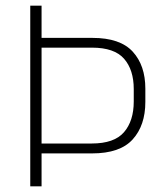

<svg xmlns="http://www.w3.org/2000/svg" viewBox="-20 -659 584 679"><path d="M111.5 -116.5V-151.5H304.5Q384 -151.5 418.5 -191.5Q453 -231.5 453 -300V-344Q453 -412 418.8 -451.2Q384.5 -490.5 305.5 -490.5H111V-525H307Q405 -525 449.5 -476.2Q494 -427.5 494 -345.5V-298.5Q494 -215.5 449.2 -166Q404.5 -116.5 305.5 -116.5ZM87 0V-639H127V-516V-500.5V-140V-128V0Z"/></svg>

Font: Anek Odia Medium ExtraLight
Style: Regular
Weight: 250
Version: Version 1.003